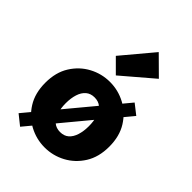

<svg xmlns="http://www.w3.org/2000/svg" viewBox="-241 -939 1082 1082"><g transform="rotate(45 300.0 -398.0)"><path d="M300 12Q234 12 176 -19Q118 -50 81.5 -108Q45 -166 45 -249Q45 -332 81.5 -390Q118 -448 176 -479Q234 -510 300 -510Q366 -510 424 -479Q482 -448 518.5 -390Q555 -332 555 -249Q555 -166 518.5 -108Q482 -50 424 -19Q366 12 300 12ZM300 -111Q332 -111 352 -128.5Q372 -146 382 -177.5Q392 -209 392 -249Q392 -289 382 -320.5Q372 -352 352 -369.5Q332 -387 300 -387Q269 -387 248.5 -369.5Q228 -352 218 -320.5Q208 -289 208 -249Q208 -209 218 -177.5Q228 -146 248.5 -128.5Q269 -111 300 -111ZM120 27 60 -21 480 -526 540 -479ZM297 -559 219 -637 375 -823 482 -717Z"/></g></svg>

Font: Source Code Pro ExtraLight ExtraBold
Style: Regular
Weight: 800
Monospace: yes
Version: Version 1.018;hotconv 1.0.116;makeotfexe 2.5.65601